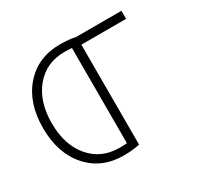

<svg xmlns="http://www.w3.org/2000/svg" viewBox="-159 -928 1159 1126"><g transform="rotate(-30 420.5 -365.0)"><path d="M424.8 -43V-687.5Q402.3 -689.5 374 -689.5Q251 -689.5 176.3 -600.1Q101.6 -510.7 101.6 -364.3Q101.6 -217.8 176.3 -129.4Q251 -41 374 -41Q402.3 -41 424.8 -43ZM482.4 0Q433.6 10.7 374 10.7Q224.6 10.7 133.8 -92.3Q43 -195.3 43 -365.2Q43 -535.2 133.8 -638.2Q224.6 -741.2 374 -741.2Q433.6 -741.2 478.5 -731.4H785.2V-676.8H482.4Z"/></g></svg>

Font: Gen Shin Gothic Light
Style: Regular
Weight: 200
Designer: [Source Han Sans]
Ryoko NISHIZUKA  (kana & ideographs); Paul D. Hunt (Latin, Greek & Cyrillic); Wenlong ZHANG  (bopomofo
Version: Version 1.002.20150607